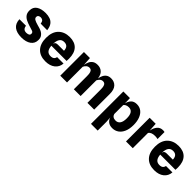

<svg xmlns="http://www.w3.org/2000/svg" viewBox="230 -1744 3132 3132"><g transform="rotate(45 1796.0 -178.0)"><path d="M258 8.5Q152 8.5 91.5 -37.8Q31 -84 27 -180.5H178.5Q187 -102.5 261.5 -102.5Q288 -102.5 310.8 -112.5Q333.5 -122.5 333.5 -151.5Q333.5 -182.5 303.2 -193.2Q273 -204 220 -219.5Q173 -233.5 132.2 -253.5Q91.5 -273.5 66.5 -307Q41.5 -340.5 41.5 -395Q41.5 -476.5 101.2 -516Q161 -555.5 258 -555.5Q315 -555.5 360.5 -540Q406 -524.5 435.8 -485Q465.5 -445.5 474 -373.5L323.5 -374.5Q316.5 -422 296.2 -435.2Q276 -448.5 254 -448.5Q228 -448.5 210.8 -436.2Q193.5 -424 193.5 -400.5Q193.5 -372 220.5 -355.5Q247.5 -339 304.5 -323.5Q329.5 -317 360.8 -307.5Q392 -298 420.8 -281Q449.5 -264 468.2 -235Q487 -206 487 -160Q487 -80 425.5 -35.8Q364 8.5 258 8.5Z M810.5 7.5Q686 7.5 617.2 -65.8Q548.5 -139 548.5 -273Q548.5 -411 621.5 -483.8Q694.5 -556.5 815 -556.5Q931.5 -556.5 993 -490.5Q1054.5 -424.5 1054.5 -298.5Q1054.5 -288 1053.8 -274.2Q1053 -260.5 1052 -243H701Q706.5 -175 734 -143.8Q761.5 -112.5 811 -112.5Q852 -112.5 873.2 -130.5Q894.5 -148.5 898.5 -178H1047.5Q1041 -93.5 978 -43Q915 7.5 810.5 7.5ZM764.5 -330.5H905Q901.5 -435 808.5 -435Q752 -435 726 -394.8Q700 -354.5 699.5 -280.5Q703.5 -309 719 -319.8Q734.5 -330.5 764.5 -330.5Z M1149.5 0V-546H1288.5L1298 -397.5Q1305 -439.5 1321.8 -475.8Q1338.5 -512 1371 -534.5Q1403.5 -557 1457.5 -557Q1521 -557 1563.2 -519.5Q1605.5 -482 1616 -403Q1622.5 -442 1639 -477.2Q1655.5 -512.5 1687 -534.8Q1718.5 -557 1770 -557Q1842.5 -557 1887.2 -508.8Q1932 -460.5 1932 -361.5V0H1776V-303.5Q1776 -355.5 1767.2 -382.8Q1758.5 -410 1743.5 -420Q1728.5 -430 1708.5 -430Q1676.5 -430 1654 -409.8Q1631.5 -389.5 1619 -362V0H1463V-303.5Q1463 -355.5 1454.2 -382.8Q1445.5 -410 1430.5 -420Q1415.5 -430 1395.5 -430Q1363.5 -430 1340.8 -409.8Q1318 -389.5 1305.5 -362V0Z M2059.5 201.5V-545.5H2211.5L2214.5 -459V-423.5Q2228 -483.5 2263 -519.8Q2298 -556 2363 -556Q2426.5 -556 2471.5 -521.5Q2516.5 -487 2540.8 -424.2Q2565 -361.5 2565 -276.5Q2565 -187 2538 -123.5Q2511 -60 2463 -26.8Q2415 6.5 2352 6.5Q2291 6.5 2254 -24Q2217 -54.5 2208 -96.5L2214.5 0.5V201.5ZM2306 -427.5Q2269.5 -427.5 2244 -413.2Q2218.5 -399 2214.5 -383V-180.5Q2222 -152 2244.8 -135.8Q2267.5 -119.5 2305 -119.5Q2355 -119.5 2382.2 -158Q2409.5 -196.5 2409.5 -276.5Q2409.5 -427.5 2306 -427.5Z M2666 0V-546H2805L2814 -398Q2827.5 -470 2864.5 -513.5Q2901.5 -557 2963.5 -557Q2985.5 -557 3002 -552.5V-391Q2985 -395.5 2969.2 -397.2Q2953.5 -399 2938 -399Q2854.5 -399 2822 -352.5V0Z M3322 7.5Q3197.5 7.5 3128.8 -65.8Q3060 -139 3060 -273Q3060 -411 3133 -483.8Q3206 -556.5 3326.5 -556.5Q3443 -556.5 3504.5 -490.5Q3566 -424.5 3566 -298.5Q3566 -288 3565.2 -274.2Q3564.5 -260.5 3563.5 -243H3212.5Q3218 -175 3245.5 -143.8Q3273 -112.5 3322.5 -112.5Q3363.5 -112.5 3384.8 -130.5Q3406 -148.5 3410 -178H3559Q3552.5 -93.5 3489.5 -43Q3426.5 7.5 3322 7.5ZM3276 -330.5H3416.5Q3413 -435 3320 -435Q3263.5 -435 3237.5 -394.8Q3211.5 -354.5 3211 -280.5Q3215 -309 3230.5 -319.8Q3246 -330.5 3276 -330.5Z"/></g></svg>

Font: Spline Sans
Style: Bold
Weight: 700
Designer: Eben Sorkin, Mirko Velimirovic
Foundry: Sorkin Type
Version: Version 1.000; ttfautohint (v1.8.3)